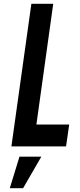

<svg xmlns="http://www.w3.org/2000/svg" viewBox="-20 -770 423 1010"><path d="M260 -750 171.5 -115H344L327.5 0H40L145 -750ZM31.5 220 82.5 54H197.5L101.5 220Z"/></svg>

Font: Mohave Light SemiBold
Style: Italic
Weight: 600
Italic angle: -8°
Version: Version 2.003